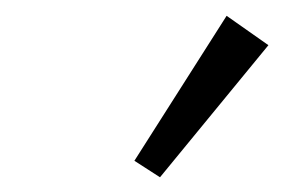

<svg xmlns="http://www.w3.org/2000/svg" viewBox="-20 -707 368 249"><path d="M187.5 -477.1 154.3 -498.5 273.9 -686.5 328.1 -648.4Z"/></svg>

Font: Elstob 18pt
Style: Italic
Weight: 400
Italic angle: -20°
Designer: Peter S. Baker
Version: Version 1.015